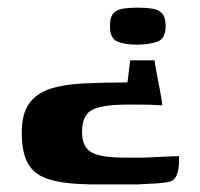

<svg xmlns="http://www.w3.org/2000/svg" viewBox="-20 -394 525 503"><path d="M321 -236H385Q385 -232 388 -215.5Q391 -199 395 -178.5Q399 -158 402 -141.5Q405 -125 405 -118Q391 -119 376 -119.5Q361 -120 345.5 -120Q330 -120 315 -120Q249 -120 222 -106.5Q195 -93 195 -48Q195 -9 219.5 5Q244 19 309 19H356Q364 19 378.5 18Q393 17 408.5 16.5Q424 16 435 15.5Q446 15 449 15Q449 19 449 29.5Q449 40 447 51Q445 62 439.5 71Q434 80 424 82Q413 85 390 86.5Q367 88 342 89Q324 89 302 89Q280 89 257.5 89Q235 89 215 89Q148 88 109 76Q70 64 53.5 35Q37 6 37 -47Q37 -96 56.5 -123Q76 -150 112 -161.5Q148 -173 199.5 -175.5Q251 -178 314 -178ZM414 -325Q414 -293 392.5 -285Q371 -277 338 -277Q306 -277 287 -285.5Q268 -294 268 -325Q268 -349 277 -359Q286 -369 302.5 -371.5Q319 -374 341 -374Q362 -374 378.5 -371.5Q395 -369 404.5 -359Q414 -349 414 -325Z"/></svg>

Font: r_Genos
Style: Bold
Weight: 700
Designer: Robert E. Leuschke
Foundry: Robert E. Leuschke
Version: Version 2.000;June 29, 2024;FontCreator 14.0.0.2814 32-bit